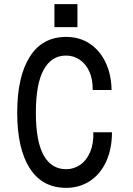

<svg xmlns="http://www.w3.org/2000/svg" viewBox="-20 -894 640 926"><path d="M153 -350Q153 -212 190.5 -145Q228 -78 299 -78Q337 -78 367.5 -99.5Q398 -121 415 -161.5Q432 -202 430 -256H520Q520 -177 492.5 -116Q465 -55 414.5 -21.5Q364 12 299 12Q184 12 123.5 -82.5Q63 -177 63 -350Q63 -524 123.5 -620Q184 -716 299 -716Q363 -716 412 -684Q461 -652 489 -593.5Q517 -535 518 -460H427Q428 -510 411.5 -547.5Q395 -585 365 -605.5Q335 -626 299 -626Q228 -626 190.5 -557.5Q153 -489 153 -350ZM353.5 -874V-763H242.5V-874Z"/></svg>

Font: Fliege Mono Thin
Style: Regular
Weight: 100
Version: Version 0.020;Glyphs 3.3 (3306)